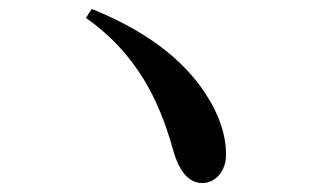

<svg xmlns="http://www.w3.org/2000/svg" viewBox="-20 -572 713 429"><path d="M432 -163C461 -163 485 -189 485 -226C485 -270 470 -316 439 -363C388 -441 304 -504 185 -552L172 -532C225 -495 268 -449 301 -395C328 -351 350 -298 367 -236C381 -187 403 -163 432 -163Z"/></svg>

Font: AllPunType SemiBold
Style: Regular
Weight: 600
Version: 1.0